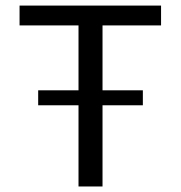

<svg xmlns="http://www.w3.org/2000/svg" viewBox="-20 -675 654 695"><path d="M118.2 -293.9V-348.1H264.2V-583H50.8V-654.8H563V-583H351.1V-348.1H497.1V-293.9H351.1V0H264.2V-293.9Z"/></svg>

Font: IntelOne Mono
Style: Regular
Weight: 400
Designer: Fred Shallcrass
Foundry: Frere-Jones Type LLC
Version: Version 1.200;hotconv 1.1.0;makeotfexe 2.6.0;FJTRelease1.2